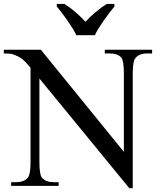

<svg xmlns="http://www.w3.org/2000/svg" viewBox="-34 -974 832 1006"><path d="M-14 -713.5H180L615 -178.5V-589.5Q615 -655 601.5 -672.5Q582 -694 539 -694H515V-713.5H763V-694H738Q693 -694 673.5 -667Q661.5 -649.5 661.5 -589.5V12H643.5L172.5 -562.5V-124Q172.5 -58.5 186.5 -42Q206.5 -19.5 248 -19.5H273.5V0H24.5V-19.5H49.5Q95.5 -19.5 114 -46.5Q126 -64 126 -124V-619.5Q94.5 -656 79.2 -667.2Q64 -678.5 32 -690Q17.5 -694 -14 -694ZM263.5 -953.5H303.5Q318 -944.5 332.8 -933.5Q347.5 -922.5 361.8 -910.2Q376 -898 389.2 -885.2Q402.5 -872.5 414 -860Q425.5 -872.5 438.8 -885.2Q452 -898 466.5 -910.2Q481 -922.5 496 -933.5Q511 -944.5 525.5 -953.5H565.5V-940Q553.5 -925.5 539 -906.5Q524.5 -887.5 510.2 -867.2Q496 -847 483.5 -827Q471 -807 463 -789.5H366Q358 -807 345.5 -827Q333 -847 318.8 -867.2Q304.5 -887.5 290 -906.5Q275.5 -925.5 263.5 -940Z"/></svg>

Font: MM Phetkon
Style: Regular
Weight: 400
Designer: Khon Soe Zaw Thu
Version: Version 1.00 July 15, 2016, initial release